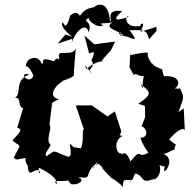

<svg xmlns="http://www.w3.org/2000/svg" viewBox="-20 -772 848 836"><path d="M611 -311 612 -262 596 -222C619 -217 631 -172 590 -172C595 -174 588 -160 626 -107C573 -77 601 -135 548 -69C523 -135 508 -85 508 -105C489 -96 469 -157 513 -180C493 -188 501 -171 508 -201L480 -287L448 -265L380 -313H310L345 -209C335 -205 347 -157 332 -126C296 -134 310 -122 284 -147C287 -114 297 -79 267 -93C206 -114 227 -123 183 -92C167 -102 204 -134 199 -142C171 -173 230 -235 174 -238L195 -226L207 -324C187 -306 203 -326 237 -340C184 -350 222 -402 253 -418C237 -418 283 -426 301 -442L303 -476L310 -560C293 -522 221 -563 239 -520C231 -502 232 -532 215 -505C144 -530 179 -494 161 -495C149 -535 90 -524 93 -480C98 -495 124 -452 125 -442C108 -398 54 -461 108 -448C39 -424 77 -361 45 -347C80 -345 49 -305 88 -299L81 -302L55 -216C79 -209 71 -201 34 -160C76 -127 71 -152 40 -85C60 -73 41 -77 96 -85C106 -92 76 -92 100 -50C104 -76 95 -12 117 -21C174 -58 146 20 149 -42C166 -34 232 -1 227 30C196 0 284 34 294 -2C294 -2 259 1 290 30C321 35 354 13 320 -1C393 10 334 -14 410 -69C377 -19 369 -41 426 -68C378 -79 403 -66 436 -35C403 -61 435 -28 477 15C434 -23 518 37 516 44C511 -12 544 25 561 6C523 43 557 23 568 -17C614 -7 585 35 657 4C626 20 690 9 675 -54C714 -33 698 -72 694 -27C710 -25 743 -95 680 -104C697 -93 731 -123 739 -119C746 -171 768 -117 717 -164C736 -193 785 -227 785 -201L780 -300L757 -284C786 -361 779 -348 765 -386C744 -390 773 -383 741 -387C769 -406 755 -435 724 -439C685 -444 698 -431 686 -464C701 -471 637 -482 646 -498C650 -478 617 -523 624 -542C621 -541 625 -549 548 -532V-554L544 -478L563 -445C577 -458 567 -443 606 -440C594 -385 610 -368 593 -406C632 -371 650 -366 582 -320ZM265 -622 231 -582 295 -603 292 -585C312 -645 358 -676 366 -630C386 -686 332 -674 367 -695C360 -684 405 -646 430 -662C401 -674 430 -667 470 -675C434 -651 477 -646 518 -619C474 -622 518 -646 503 -617C543 -620 598 -569 544 -640C620 -644 619 -635 629 -601L661 -637L662 -655L592 -634C622 -694 580 -660 594 -659C517 -645 524 -712 540 -699C500 -684 457 -675 512 -724C433 -734 473 -676 459 -680C454 -755 416 -763 390 -741C361 -735 347 -730 328 -703C305 -739 275 -687 286 -706C273 -659 265 -648 254 -675C247 -671 243 -653 294 -612ZM348 -490 356 -472C381 -491 399 -503 431 -506C413 -496 427 -516 463 -553L481 -591L391 -579L348 -617L368 -539C376 -540 404 -563 378 -509C401 -477 352 -469 379 -454Z"/></svg>

Font: Asimov Aggro
Style: Medium
Weight: 500
Designer: Google
Version: Version 2.000980; 2014